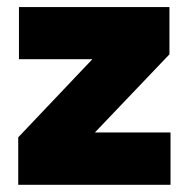

<svg xmlns="http://www.w3.org/2000/svg" viewBox="-20 -512 523 532"><path d="M452.5 -145V0H30.5V-131.5L236 -348H32.5V-492.5H449.5V-361.5L243 -145Z"/></svg>

Font: Anek Bangla ExtraBold
Style: Regular
Weight: 800
Designer: Sulekha Rajkumar (Bangla), Yesha Goshar (Latin)
Foundry: Ek Type
Version: Version 1.003